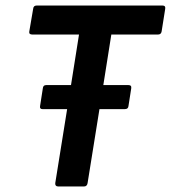

<svg xmlns="http://www.w3.org/2000/svg" viewBox="-20 -675 618 695"><path d="M191 0Q179 0 180 -12L223 -280H134Q123 -280 125 -291L135 -355Q136 -367 147 -367H237L266 -550H97Q84 -550 86 -561L100 -643Q101 -655 113 -655H568Q580 -655 578 -643L565 -561Q563 -550 552 -550H383L354 -367H445Q457 -367 455 -355L445 -291Q444 -280 432 -280H340L297 -12Q295 0 284 0Z"/></svg>

Font: Sofia Sans
Style: Bold Italic
Weight: 700
Italic angle: -9°
Designer: Botio Nikoltchev, Ani Petrova
Foundry: lettersoup
Version: Version 4.101; ttfautohint (v1.8.4.7-5d5b)